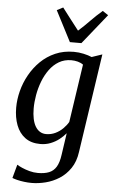

<svg xmlns="http://www.w3.org/2000/svg" viewBox="-68 -870 688 1163"><g transform="rotate(5 276.5 -288.0)"><path d="M439.5 37.5Q431.5 96.5 403.8 137.2Q376 178 337 202.8Q298 227.5 254.2 238.5Q210.5 249.5 169.5 249.5Q147 249.5 123.8 246.5Q100.5 243.5 81.2 238.8Q62 234 51.5 229.5L74 147Q84.5 154 104.8 163Q125 172 150.5 179Q176 186 202 186Q242.5 186 270 175Q297.5 164 313.5 137.5Q329.5 111 336 64L355.5 -69Q339 -49 316 -31Q293 -13 264 -1.5Q235 10 201.5 10Q145.5 10 109 -17Q72.5 -44 54.8 -90.8Q37 -137.5 37 -197Q37 -246.5 50.2 -298.2Q63.5 -350 89.8 -397.2Q116 -444.5 154.5 -482.2Q193 -520 243.5 -542Q294 -564 356 -564Q386 -564 415.5 -557.5Q445 -551 465.5 -542L529 -563.5ZM417.5 -491.5Q403.5 -502 384.5 -507Q365.5 -512 345.5 -512Q303 -512 270 -492.5Q237 -473 213 -440Q189 -407 173.5 -366.5Q158 -326 150.5 -283.2Q143 -240.5 143 -201.5Q143 -166.5 148.8 -139Q154.5 -111.5 166 -92.2Q177.5 -73 194 -63Q210.5 -53 231.5 -53Q261.5 -53 287.5 -65.5Q313.5 -78 333.2 -97.8Q353 -117.5 365 -138.5ZM326.5 -620.5 230.5 -806.5 268 -826Q292.5 -793.5 318 -760.5Q343.5 -727.5 369.5 -694Q406.5 -727 438.2 -760Q470 -793 508.5 -826L543 -803L396.5 -620.5Z"/></g></svg>

Font: Merriweather 28pt
Style: Italic
Weight: 400
Italic angle: -7.8°
Version: Version 2.101